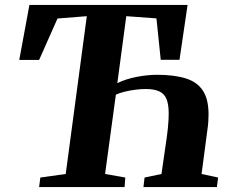

<svg xmlns="http://www.w3.org/2000/svg" viewBox="-20 -763 948 783"><path d="M139.5 0 144.5 -39 248 -53.5 334 -697 214.5 -687.5 139.5 -518.5H58.5L100 -743H745L712 -519H635.5L618 -688L495 -697L458.5 -424Q493.5 -441 537.5 -449.5Q581.5 -458 620.5 -458Q691 -458 737.8 -443.2Q784.5 -428.5 807.5 -393.2Q830.5 -358 830.5 -296.5Q830.5 -282.5 829.5 -267Q828.5 -251.5 826 -235L802 -53.5L869.5 -39L864.5 0H565L569.5 -39L638.5 -53.5L655 -167.5Q661.5 -209 664.8 -242Q668 -275 668 -300Q668 -337 659.2 -358.8Q650.5 -380.5 629.8 -390.2Q609 -400 574 -400Q555 -400 532.8 -397.2Q510.5 -394.5 489 -389.2Q467.5 -384 452.5 -377L408.5 -53.5L491 -39L488 0Z"/></svg>

Font: Merriweather 60pt ExtraBold
Style: Italic
Weight: 800
Italic angle: -7.8°
Version: Version 2.101